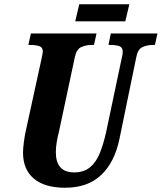

<svg xmlns="http://www.w3.org/2000/svg" viewBox="-20 -871 759 901"><path d="M286 10Q189 10 138.5 -33Q88 -76 88 -155Q88 -174 92 -204Q96 -234 100 -252L174 -591Q177 -608 179 -616Q181 -624 181 -628Q181 -649 164.5 -654.5Q148 -660 123 -660H113L125 -714H433L421 -660H410Q383 -660 361 -650Q339 -640 331 -602L256 -250Q251 -232 246.5 -206Q242 -180 242 -157Q242 -62 328 -62Q374 -62 403 -86.5Q432 -111 449 -154Q466 -197 478 -251L551 -597Q556 -617 556 -628Q556 -649 540 -654.5Q524 -660 499 -660H489L500 -714H719L707 -660H696Q671 -660 648.5 -650Q626 -640 619 -600L541 -221Q518 -109 454.5 -49.5Q391 10 286 10ZM333 -771 352 -851H587L568 -771Z"/></svg>

Font: Noto Serif ExtraCondensed ExtraBold
Style: Italic
Weight: 800
Width: 2
Italic angle: -12°
Designer: Monotype Design Team
Foundry: Monotype Imaging Inc.
Version: Version 2.013